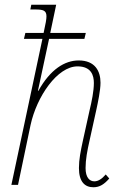

<svg xmlns="http://www.w3.org/2000/svg" viewBox="-20 -780 511 810"><path d="M374 10C401 10 420 -3 441 -27L426 -44C410 -25 394 -15 378 -15C358 -15 341 -31 341 -71C341 -107 348 -144 358 -188L386 -315C393 -347 404 -399 404 -431C404 -480 381 -525 312 -525C253 -525 192 -487 142 -397H140L187 -616H336L342 -641H192L217 -760H112L108 -740H129C162 -740 176 -736 176 -711C176 -699 173 -682 164 -641H87L81 -616H159L28 0H56L109 -253C135 -373 222 -500 307 -500C365 -500 376 -462 376 -430C376 -396 367 -352 358 -315L330 -188C320 -142 313 -107 313 -71C313 -13 338 10 374 10Z"/></svg>

Font: Noto Serif Condensed Thin
Style: Italic
Weight: 100
Width: 3
Italic angle: -12°
Designer: Monotype Design Team
Foundry: Monotype Imaging Inc.
Version: Version 2.013